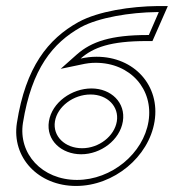

<svg xmlns="http://www.w3.org/2000/svg" viewBox="-20 -605 576 636"><path d="M36 -198C18 -83 107 11 232 11C357 11 473 -85 492 -203C511 -321 425 -417 300 -417C282 -417 266 -415 247 -411C289 -448 346 -469 466 -469H485L536 -585H503C413 -584 306 -568 240 -532C139 -476 65 -383 36 -198ZM56 -198C85 -378 155 -463 248 -515C307 -547 411 -564 499 -565H506L473 -489H469C347 -489 283 -467 235 -425L181 -377L248 -391C266 -395 280 -397 297 -397C412 -397 489 -309 472 -203C455 -97 350 -9 235 -9C119 -9 40 -96 56 -198ZM142 -203C132 -140 184 -94 249 -94C314 -94 377 -141 387 -203C397 -265 348 -312 283 -312C218 -312 152 -266 142 -203ZM162 -203C170 -252 223 -292 280 -292C336 -292 375 -252 367 -203C359 -154 308 -114 252 -114C195 -114 154 -154 162 -203Z"/></svg>

Font: Charger Pro
Style: OlObl
Weight: 900
Designer: Jasper
Foundry: Cannot Into Space Fonts
Version: Version 1.09